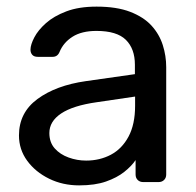

<svg xmlns="http://www.w3.org/2000/svg" viewBox="-20 -550 592 580"><path d="M219.1 10Q169.4 10 128.3 -10.2Q87.1 -30.4 62.2 -64.3Q37.3 -98.3 37.3 -140.9Q37.3 -209.8 93.2 -250.9Q149 -292 239.3 -304.9L387.5 -326V-354.6Q387.5 -402.6 360.3 -429.6Q333 -456.6 271.4 -456.6Q226.5 -456.6 198.9 -438.9Q171.3 -421.3 159.7 -392.6Q153.6 -378.3 139 -378.3H94.1Q82.5 -378.3 77.2 -384.7Q71.9 -391.1 72.1 -400.3Q72.3 -415.3 83.7 -437.1Q95 -458.9 118.8 -480.1Q142.6 -501.3 180.3 -515.6Q218 -530 271.7 -530Q332.4 -530 373.2 -514.3Q413.9 -498.6 437.6 -472.7Q461.2 -446.8 471.7 -414Q482.1 -381.3 482.1 -347.3V-22.9Q482.1 -12.7 475.7 -6.4Q469.3 0 459.1 0H412.5Q402.3 0 395.9 -6.4Q389.6 -12.7 389.6 -22.9V-66.4Q377.2 -48 355.3 -30.7Q333.4 -13.3 300.3 -1.7Q267.2 10 219.1 10ZM240.2 -64.9Q281.3 -64.9 314.9 -82.6Q348.5 -100.4 368.3 -137.4Q388.1 -174.4 388.1 -230.4V-258.3L272.2 -241.2Q200.7 -231.1 164.9 -207.3Q129.1 -183.5 129.1 -148.1Q129.1 -120 145.3 -101.7Q161.6 -83.4 187.2 -74.2Q212.7 -64.9 240.2 -64.9Z"/></svg>

Font: Rubik Light
Style: Regular
Weight: 300
Designer: Hubert and Fischer
Foundry: Hubert and Fischer
Version: Version 2.300;gftools[0.9.30]